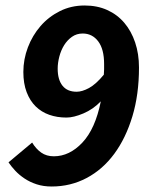

<svg xmlns="http://www.w3.org/2000/svg" viewBox="-20 -667 549 699"><path d="M259 -333Q279 -333 304 -346.5Q329 -360 358 -395Q359 -405 359 -414.5Q359 -424 359 -434Q359 -488 337.5 -516.5Q316 -545 281 -545Q259 -545 242 -533Q225 -521 213.5 -502.5Q202 -484 196 -461Q190 -438 190 -417Q190 -377 207.5 -355Q225 -333 259 -333ZM97 -148Q111 -125 130 -111.5Q149 -98 176 -98Q233 -98 280 -148Q327 -198 347 -298Q319 -269 283.5 -254Q248 -239 222 -239Q188 -239 159.5 -249Q131 -259 110 -279.5Q89 -300 77 -331.5Q65 -363 65 -405Q65 -451 81.5 -494.5Q98 -538 127.5 -572Q157 -606 198 -626.5Q239 -647 288 -647Q334 -647 370.5 -630.5Q407 -614 432.5 -584Q458 -554 472 -512.5Q486 -471 486 -421Q486 -323 462 -243.5Q438 -164 396 -107Q354 -50 295.5 -19Q237 12 168 12Q138 12 113.5 4Q89 -4 69.5 -17Q50 -30 35.5 -45.5Q21 -61 11 -76Z"/></svg>

Font: mr_Source Sans Pro
Style: Bold Italic
Weight: 700
Italic angle: -11°
Designer: Paul D. Hunt
Foundry: Adobe Systems Incorporated
Version: Version 1.036;July 10, 2024;FontCreator 11.5.0.2430 64-bit